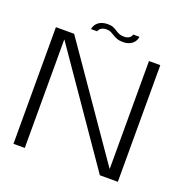

<svg xmlns="http://www.w3.org/2000/svg" viewBox="-138 -915 1016 1044"><g transform="rotate(20 370.0 -393.5)"><path d="M50.5 0H116V-626.5H117.5L550.5 0H654.5V-675H589V-52H587.5L156 -675H50.5ZM419.5 -723.5Q438.5 -723.5 451 -728Q463.5 -732.5 472 -739.2Q480.5 -746 485.5 -753.8Q490.5 -761.5 492.8 -769Q495 -776.5 495 -781H459Q458.5 -776 454 -769.2Q449.5 -762.5 440.2 -757.8Q431 -753 417.5 -753Q399 -753 387 -758Q375 -763 364.8 -770Q354.5 -777 342.5 -782Q330.5 -787 311 -787Q294 -787 281 -783Q268 -779 259 -772.5Q250 -766 244.8 -758.5Q239.5 -751 236.8 -743.8Q234 -736.5 233 -730.5H269Q270 -735.5 275 -742.2Q280 -749 289.5 -753.5Q299 -758 313.5 -758Q328.5 -758 339.5 -752.8Q350.5 -747.5 361 -740.8Q371.5 -734 385 -728.8Q398.5 -723.5 419.5 -723.5Z"/></g></svg>

Font: Anybody SemiExpanded Light
Style: Regular
Weight: 300
Width: 6
Version: Version 1.113;gftools[0.9.25]